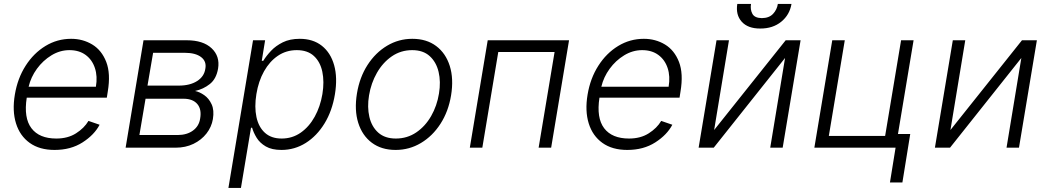

<svg xmlns="http://www.w3.org/2000/svg" viewBox="-20 -750 5321 975"><path d="M257.1 11.4Q180.8 11.4 130.9 -24.3Q81 -60 61.3 -123.4Q41.5 -186.8 55.4 -269.5Q69.2 -352.3 110.1 -416.2Q150.9 -480.1 210.8 -516.5Q270.6 -552.9 341.3 -552.9Q400.6 -552.9 448.5 -524Q496.4 -495 519.5 -435.7Q542.6 -376.4 527.3 -285.2L522.4 -253.9H115.8Q99.8 -151.3 139.6 -98.9Q179.3 -46.5 266 -46.5Q324.6 -46.5 366.1 -73Q407.7 -99.4 429.3 -136L485.8 -116.5Q458.8 -65 399.1 -26.8Q339.5 11.4 257.1 11.4ZM125.4 -309.7H467Q475.9 -362.2 462 -404.3Q448.2 -446.4 415 -470.9Q381.7 -495.4 332.7 -495.4Q284.4 -495.4 241.3 -469.1Q198.2 -442.8 167.4 -400.6Q136.7 -358.3 125.4 -309.7Z M617.9 0 708.8 -545.5H928.3Q1011.4 -545.5 1054.5 -505Q1097.7 -464.5 1087.4 -401.6Q1078.5 -349.4 1045.6 -323.3Q1012.8 -297.2 970.5 -288Q993.3 -283.4 1017 -266.9Q1040.8 -250.4 1054.7 -220.3Q1068.5 -190.3 1061.1 -145.2Q1054.3 -105.1 1028.6 -72.1Q1002.8 -39.1 962.5 -19.5Q922.2 0 871.1 0ZM687.9 -64.3H882.1Q929.7 -64.6 960.2 -87.2Q990.8 -109.7 996.4 -148.1Q1004.6 -195 982.1 -221.6Q959.5 -248.2 913.4 -248.6H719.1ZM729 -315.3H888.5Q944.2 -315.3 980.6 -338.2Q1017 -361.2 1022.7 -400.9Q1029.8 -438.2 1001.4 -460Q973 -481.9 918 -481.9H757.5Z M1139.9 204.5 1264.9 -545.5H1326.3L1309.3 -441.4H1317.1Q1332 -465.9 1356.2 -491.7Q1380.3 -517.4 1416.2 -535.2Q1452.1 -552.9 1502.1 -552.9Q1569.6 -552.9 1614.3 -517.6Q1659.1 -482.2 1676.8 -419Q1694.6 -355.8 1680.8 -271.3Q1666.9 -186.8 1628 -123.2Q1589.1 -59.7 1532.7 -24.1Q1476.2 11.4 1409.4 11.4Q1360.1 11.4 1329.7 -6.4Q1299.4 -24.1 1283.4 -50.2Q1267.4 -76.3 1260.3 -101.2H1254.6L1203.5 204.5ZM1282 -272.4Q1271.3 -206.7 1282.3 -155.5Q1293.3 -104.4 1325.5 -75.5Q1357.6 -46.5 1410.2 -46.5Q1464.5 -46.5 1507.3 -76.5Q1550.1 -106.5 1578.3 -157.7Q1606.5 -208.8 1617.2 -272.4Q1627.5 -335.2 1616.8 -385.7Q1606.2 -436.1 1574 -465.7Q1541.9 -495.4 1486.9 -495.4Q1433.6 -495.4 1391.3 -466.8Q1349.1 -438.2 1320.8 -388Q1292.6 -337.7 1282 -272.4Z M1989 11.4Q1917.3 11.4 1868.4 -25Q1819.6 -61.4 1799.2 -126.1Q1778.8 -190.7 1792.6 -275.2Q1806.1 -357.6 1846.4 -420.1Q1886.7 -482.6 1945.7 -517.8Q2004.6 -552.9 2073.9 -552.9Q2146 -552.9 2194.8 -516.3Q2243.6 -479.8 2264 -415.1Q2284.4 -350.5 2270.6 -265.6Q2257.1 -183.9 2216.8 -121.4Q2176.5 -58.9 2117.5 -23.8Q2058.6 11.4 1989 11.4ZM1990.1 -46.5Q2047.9 -46.5 2093.8 -77.6Q2139.6 -108.7 2169.4 -160.7Q2199.2 -212.7 2209.2 -275.2Q2219.1 -335.2 2207.2 -385.1Q2195.3 -435 2161.9 -465.2Q2128.6 -495.4 2073.2 -495.4Q2015.6 -495.4 1969.8 -464Q1924 -432.5 1894.2 -380.3Q1864.3 -328.1 1854 -265.6Q1844.1 -206 1855.8 -156.1Q1867.5 -106.2 1901.1 -76.3Q1934.7 -46.5 1990.1 -46.5Z M2365.8 0 2456.7 -545.5H2869.7L2778.8 0H2715.2L2796.2 -485.8H2510.3L2429.3 0Z M3165.5 11.4Q3089.1 11.4 3039.2 -24.3Q2989.3 -60 2969.6 -123.4Q2949.9 -186.8 2963.8 -269.5Q2977.6 -352.3 3018.5 -416.2Q3059.3 -480.1 3119.1 -516.5Q3179 -552.9 3249.6 -552.9Q3308.9 -552.9 3356.9 -524Q3404.8 -495 3427.9 -435.7Q3451 -376.4 3435.7 -285.2L3430.8 -253.9H3024.1Q3008.2 -151.3 3047.9 -98.9Q3087.7 -46.5 3174.4 -46.5Q3233 -46.5 3274.5 -73Q3316.1 -99.4 3337.7 -136L3394.2 -116.5Q3367.2 -65 3307.5 -26.8Q3247.9 11.4 3165.5 11.4ZM3033.7 -309.7H3375.4Q3384.2 -362.2 3370.4 -404.3Q3356.5 -446.4 3323.3 -470.9Q3290.1 -495.4 3241.1 -495.4Q3192.8 -495.4 3149.7 -469.1Q3106.5 -442.8 3075.8 -400.6Q3045.1 -358.3 3033.7 -309.7Z M3606.5 -89.8 3969.8 -545.5H4045.5L3954.5 0H3891.3L3966.6 -455.6L3604.4 0H3527.7L3618.6 -545.5H3681.8ZM3930 -730.1H3999.3Q3990.1 -674.7 3947.3 -639.7Q3904.5 -604.8 3840.6 -605.1Q3778.1 -604.8 3746.6 -639.7Q3715.2 -674.7 3724.1 -730.1H3793.7Q3789.1 -701 3800.8 -679.7Q3812.5 -658.4 3849.1 -658Q3886 -658.4 3905.9 -679.9Q3925.8 -701.3 3930 -730.1Z M4619.3 -545.5 4528.4 0H4115.4L4206.3 -545.5H4269.9L4188.9 -59.7H4474.8L4555.8 -545.5ZM4602.3 -69.6 4562.5 176.5H4499.3L4539.1 -69.6Z M4806.5 -89.8 5169.7 -545.5H5245.4L5154.5 0H5091.3L5166.5 -455.6L4804.3 0H4727.6L4818.5 -545.5H4881.7Z"/></svg>

Font: Inter UI Light
Style: Italic
Weight: 300
Italic angle: 9.39999°
Designer: Rasmus Andersson
Foundry: rsms
Version: 3.2;8d6f07862